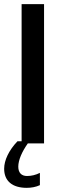

<svg xmlns="http://www.w3.org/2000/svg" viewBox="-37 -690 294 924"><path d="M67 -670V-10H47C6 33 -17 81 -17 122C-17 181 22 214 92 214C113 214 136 210 155 201V142C135 152 114 157 93 157C66 157 51 141 51 112C51 81 68 41 97 0H175V-670Z"/></svg>

Font: LT Wave Alt Medium
Style: Regular
Weight: 500
Designer: Daniel Lyons
Version: Version 2.5 (Glyphs App)